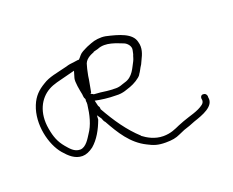

<svg xmlns="http://www.w3.org/2000/svg" viewBox="-83 -612 887 730"><g transform="rotate(-20 361.0 -247.0)"><path d="M60 -320C32 -251 54 -162 91 -119C110 -97 131 -77 161 -77C175 -77 190 -83 206 -95C232 -117 251 -151 264 -187L265 -204L277 -187C280 -180 281 -175 285 -171V-170H286C316 -116 348 -63 405 -35C428 -23 444 -17 476 -17C502 -17 518 -20 535 -28L558 -38L582 -46L605 -55C641 -67 694 -85 686 -123V-129C684 -136 681 -141 671 -141C663 -141 658 -133 661 -122V-121C661 -115 659 -110 653 -105C630 -87 596 -81 567 -70L544 -61C526 -53 506 -43 476 -43C441 -43 413 -60 396 -73V-74C353 -113 318 -164 286 -221V-223C287 -229 283 -233 281 -237V-238C279 -246 278 -252 276 -259C300 -254 328 -250 360 -250C373 -249 386 -251 396 -254L420 -262C437 -268 461 -282 469 -294V-295C477 -305 480 -315 489 -328L496 -343C506 -363 516 -386 508 -412C500 -450 448 -464 399 -475C379 -479 353 -475 339 -469L321 -462C315 -459 308 -456 299 -451C286 -444 283 -436 274 -427L272 -426H267L253 -424C241 -423 228 -421 220 -418C177 -407 145 -403 119 -386C92 -370 73 -352 60 -320ZM75 -219C63 -287 90 -337 131 -360C152 -372 176 -376 206 -384L241 -393L233 -366C229 -351 236 -317 240 -297V-295L241 -287C241 -285 242 -282 245 -277V-274C244 -271 244 -267 245 -264V-256C240 -214 231 -177 210 -147C202 -135 185 -103 161 -103C137 -103 123 -122 110 -137C90 -161 81 -184 75 -219ZM206 -95V-96ZM270 -289 274 -293C277 -308 280 -325 283 -342L285 -356C289 -372 288 -375 294 -395C298 -417 318 -427 336 -434V-435L355 -440C390 -455 432 -434 454 -426C466 -422 482 -406 477 -389L474 -375C470 -366 470 -360 465 -350C453 -329 442 -294 407 -285C395 -282 383 -274 361 -276C340 -276 323 -279 307 -281L281 -283C278 -286 273 -287 270 -289ZM307 -281H308ZM321 -458H322ZM582 -45V-46ZM650 -72H652Z"/></g></svg>

Font: Stray Cat
Style: LtExt
Weight: 300
Version: Version 1.0